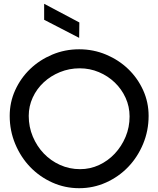

<svg xmlns="http://www.w3.org/2000/svg" viewBox="-20 -974 830 1009"><path d="M212 -954 397 -856 396 -775 212 -870ZM661 -362Q661 -414 640 -460Q619 -506 583 -540.5Q547 -575 499.5 -595Q452 -615 399 -615Q344 -615 295 -595Q246 -575 209.5 -541Q173 -507 152 -461.5Q131 -416 131 -365Q131 -307 152.5 -256Q174 -205 210.5 -167Q247 -129 296 -107Q345 -85 401 -85Q454 -85 501 -107Q548 -129 583.5 -167Q619 -205 640 -255Q661 -305 661 -362ZM761 -365Q761 -287 732 -217.5Q703 -148 653.5 -96.5Q604 -45 537.5 -15Q471 15 396 15Q321 15 254.5 -15Q188 -45 138.5 -96.5Q89 -148 60 -217.5Q31 -287 31 -365Q31 -437 60 -500.5Q89 -564 138.5 -611.5Q188 -659 254.5 -687Q321 -715 396 -715Q471 -715 537.5 -687Q604 -659 653.5 -611.5Q703 -564 732 -500.5Q761 -437 761 -365Z"/></svg>

Font: Railway
Style: Regular
Weight: 400
Version: 1.000